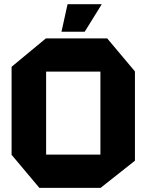

<svg xmlns="http://www.w3.org/2000/svg" viewBox="-20 -903 704 923"><path d="M201.7 -558.7V-718.5H495.2L628.7 -559.7V-558.7ZM169.2 0 35.7 -158.8V-159.8H462.7V0ZM35.7 -159.8V-581.9L200.7 -718.5H201.7V-159.8ZM462.7 0V-558.7H628.7V-130.4L463.7 0ZM275.6 -750.4 304.8 -882.8H468.6V-881.8L387.2 -750.4Z"/></svg>

Font: Foldit Thin
Style: Regular
Weight: 100
Designer: Sophia Tai
Foundry: Sophia Tai
Version: Version 1.003